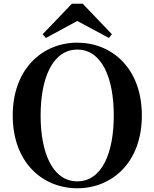

<svg xmlns="http://www.w3.org/2000/svg" viewBox="-20 -987 825 1026"><path d="M393 19C578 19 738 -118 738 -370C738 -623 577 -759 393 -759C209 -759 48 -621 48 -370C48 -117 209 19 393 19ZM393 -18C261 -18 197 -170 197 -370C197 -569 261 -722 393 -722C525 -722 588 -569 588 -370C588 -170 525 -18 393 -18ZM422 -967H364L208 -804L225 -784L393 -875L562 -784L578 -804Z"/></svg>

Font: Source Han Serif CN
Style: Bold
Weight: 700
Designer: Ryoko NISHIZUKA 西塚涼子 (kana & ideographs); Frank Grießhammer (Latin, Greek & Cyrillic); Wenlong ZHANG 张文龙 (bopomofo); San
Foundry: Adobe
Version: Version 2.003;hotconv 1.1.1;makeotfexe 2.6.0